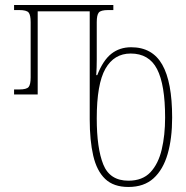

<svg xmlns="http://www.w3.org/2000/svg" viewBox="-20 -734 741 764"><path d="M491 10Q432 10 398.5 -22Q365 -54 351 -114.5Q337 -175 337 -259V-689H130V-358H36V-378H56Q86 -378 94 -388Q102 -398 102 -426V-646Q102 -674 94 -684Q86 -694 56 -694H36V-714H431V-694H411Q381 -694 373 -684Q365 -674 365 -646V-497Q365 -481 364.5 -466Q364 -451 363 -435H367Q390 -494 423 -520Q456 -546 502 -546Q586 -546 625.5 -477Q665 -408 665 -266Q665 -183 647 -121Q629 -59 591 -24.5Q553 10 491 10ZM491 -15Q547 -15 578.5 -48.5Q610 -82 623.5 -139Q637 -196 637 -266Q637 -397 605 -459Q573 -521 500 -521Q434 -521 399.5 -460.5Q365 -400 365 -263Q365 -144 391 -79.5Q417 -15 491 -15Z"/></svg>

Font: Noto Serif Georgian ExtraCondensed Thin
Style: Regular
Weight: 100
Width: 2
Designer: Monotype Design Team, Akaki Razmadze
Foundry: Google LLC
Version: Version 2.003; ttfautohint (v1.8.4.7-5d5b)